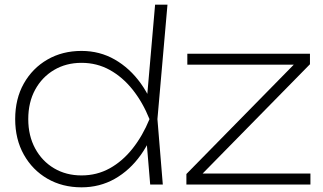

<svg xmlns="http://www.w3.org/2000/svg" viewBox="-20 -790 1382 822"><path d="M623 0 605 -215 629 -280 607 -345 644 -770H697L654 -280L677 0ZM654 -280Q630 -193 583 -127Q536 -61 471.5 -24.5Q407 12 329 12Q247 12 183 -25Q119 -62 82 -128Q45 -194 45 -280Q45 -367 82 -432.5Q119 -498 183 -535Q247 -572 329 -572Q407 -572 471.5 -535Q536 -498 583 -432.5Q630 -367 654 -280ZM101 -280Q101 -209 130.5 -154.5Q160 -100 211.5 -69.5Q263 -39 329 -39Q395 -39 450 -69.5Q505 -100 548 -154.5Q591 -209 620 -280Q591 -352 548 -406Q505 -460 450 -490.5Q395 -521 329 -521Q263 -521 211.5 -490.5Q160 -460 130.5 -406Q101 -352 101 -280ZM778 0V-45L1269 -545L1285 -513H782V-560H1307V-515L816 -15L800 -47H1309V0Z"/></svg>

Font: Unbounded ExtraLight
Style: Regular
Weight: 250
Designer: Luke Prowse, Jean-Baptiste Morizot, Fátima Lázaro, Florian Runge
Foundry: NaN
Version: Version 1.701;gftools[0.9.28.dev5+ged2979d]